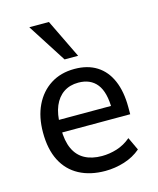

<svg xmlns="http://www.w3.org/2000/svg" viewBox="-113 -828 755 917"><g transform="rotate(-15 264.0 -369.5)"><path d="M294 9Q220 9 165.5 -20Q111 -49 82 -105.5Q53 -162 53 -245Q53 -322 80.5 -379Q108 -436 158 -468Q208 -500 276 -500Q341 -500 386 -471.5Q431 -443 454.5 -388.5Q478 -334 478 -257V-222H124V-284H416L400 -267Q400 -352 368.5 -392Q337 -432 277 -432Q235 -432 204.5 -411.5Q174 -391 157.5 -352Q141 -313 141 -255V-241Q141 -180 159 -141Q177 -102 212 -83Q247 -64 297 -64Q334 -64 371 -75.5Q408 -87 440 -114L470 -50Q435 -20 388.5 -5.5Q342 9 294 9ZM243 -556 120 -748H217L310 -556Z"/></g></svg>

Font: Nunito Sans 10pt SemiCondensed Medium
Style: Regular
Weight: 500
Width: 4
Designer: Vernon Adams
Foundry: Vernon Adams
Version: Version 3.101;gftools[0.9.27]